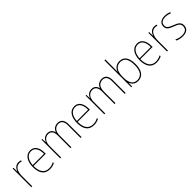

<svg xmlns="http://www.w3.org/2000/svg" viewBox="368 -2290 3830 3830"><g transform="rotate(-45 2283.0 -375.0)"><path d="M252 -536C174 -536 129 -478 111 -420H109L106 -528H84V0H110V-290C110 -410 155 -510 252 -510C276 -510 295 -507 313 -501L320 -525C300 -532 277 -536 252 -536Z M587 -538C453 -538 389 -416 389 -261C389 -100 453 10 600 10C656 10 699 -1 741 -23V-51C689 -24 653 -15 600 -15C478 -15 414 -105 415 -269H760V-295C760 -427 711 -538 587 -538ZM587 -513C689 -513 735 -420 734 -293H416C426 -438 491 -513 587 -513Z M1361 -538C1277 -538 1228 -493 1205 -430H1203C1189 -495 1145 -538 1073 -538C981 -538 943 -478 924 -431H922L918 -528H898V0H924V-329C924 -445 986 -513 1073 -513C1137 -513 1187 -471 1187 -358V0H1213V-331C1213 -454 1274 -513 1361 -513C1425 -513 1474 -470 1474 -364V0H1500V-366C1500 -484 1443 -538 1361 -538Z M1831 -538C1697 -538 1633 -416 1633 -261C1633 -100 1697 10 1844 10C1900 10 1943 -1 1985 -23V-51C1933 -24 1897 -15 1844 -15C1722 -15 1658 -105 1659 -269H2004V-295C2004 -427 1955 -538 1831 -538ZM1831 -513C1933 -513 1979 -420 1978 -293H1660C1670 -438 1735 -513 1831 -513Z M2605 -538C2521 -538 2472 -493 2449 -430H2447C2433 -495 2389 -538 2317 -538C2225 -538 2187 -478 2168 -431H2166L2162 -528H2142V0H2168V-329C2168 -445 2230 -513 2317 -513C2381 -513 2431 -471 2431 -358V0H2457V-331C2457 -454 2518 -513 2605 -513C2669 -513 2718 -470 2718 -364V0H2744V-366C2744 -484 2687 -538 2605 -538Z M2930 -509V-760H2904V0H2926L2930 -101H2932C2955 -37 3006 10 3091 10C3230 10 3293 -103 3293 -267C3293 -444 3229 -538 3103 -538C3013 -538 2949 -485 2931 -410H2929C2930 -438 2930 -481 2930 -509ZM3103 -513C3213 -513 3266 -430 3266 -267C3266 -102 3205 -15 3091 -15C2987 -15 2930 -93 2930 -248V-274C2930 -422 2986 -513 3103 -513Z M3600 -538C3466 -538 3402 -416 3402 -261C3402 -100 3466 10 3613 10C3669 10 3712 -1 3754 -23V-51C3702 -24 3666 -15 3613 -15C3491 -15 3427 -105 3428 -269H3773V-295C3773 -427 3724 -538 3600 -538ZM3600 -513C3702 -513 3748 -420 3747 -293H3429C3439 -438 3504 -513 3600 -513Z M4080 -536C4002 -536 3957 -478 3939 -420H3937L3934 -528H3912V0H3938V-290C3938 -410 3983 -510 4080 -510C4104 -510 4123 -507 4141 -501L4148 -525C4128 -532 4105 -536 4080 -536Z M4524 -130C4524 -226 4449 -251 4369 -284C4294 -315 4238 -334 4238 -407C4238 -477 4292 -513 4377 -513C4422 -513 4472 -502 4503 -484L4515 -509C4479 -526 4431 -538 4377 -538C4272 -538 4212 -485 4212 -407C4212 -317 4278 -292 4361 -259C4439 -229 4497 -206 4497 -131C4497 -59 4453 -15 4351 -15C4296 -15 4244 -29 4200 -53V-23C4232 -7 4287 10 4351 10C4467 10 4524 -44 4524 -130Z"/></g></svg>

Font: Noto Sans Ethiopic SemiCondensed Thin
Style: Regular
Weight: 100
Width: 4
Designer: Monotype Design Team
Foundry: Monotype Imaging Inc.
Version: Version 2.102